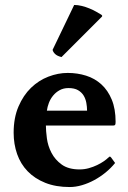

<svg xmlns="http://www.w3.org/2000/svg" viewBox="-20 -742 516 774"><path d="M165 -236Q165 -215 169 -184.5Q173 -154 187.5 -126Q202 -98 229 -78.5Q256 -59 301 -59Q320 -59 338 -64Q356 -69 371.5 -76.5Q387 -84 398.5 -92Q410 -100 416 -106Q419 -109 421.5 -110.5Q424 -112 428 -107L444 -85Q427 -64 405.5 -46.5Q384 -29 360 -16Q336 -3 310.5 4.5Q285 12 261 12Q205 12 162.5 -5Q120 -22 91.5 -51.5Q63 -81 49 -121Q35 -161 35 -207Q35 -267 54.5 -312.5Q74 -358 105 -388Q136 -418 175 -433Q214 -448 253 -448Q292 -448 327 -437Q362 -426 388.5 -402Q415 -378 430.5 -340.5Q446 -303 446 -251Q446 -241 444 -238.5Q442 -236 437 -236ZM331 -296Q331 -311 328 -327.5Q325 -344 317 -357Q309 -370 294.5 -378.5Q280 -387 256 -387Q236 -387 220.5 -378.5Q205 -370 194 -356.5Q183 -343 177 -327Q171 -311 169 -296ZM279 -722Q294 -722 310 -718Q326 -714 340.5 -708Q355 -702 367.5 -695Q380 -688 388 -683Q394 -679 391 -675L228 -512Q211 -516 202.5 -524Q194 -532 192 -541Z"/></svg>

Font: Lusitana
Style: Bold
Weight: 700
Designer: Ana Paula Megda
Foundry: Ana Paula Megda
Version: Version 1.000; ttfautohint (v1.1) -l 8 -r 50 -G 200 -x 14 -D